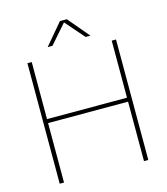

<svg xmlns="http://www.w3.org/2000/svg" viewBox="-127 -978 937 1076"><g transform="rotate(-15 342.0 -440.0)"><path d="M85 0V-699H110V-368H574V-699H599V0H574V-345H110V0ZM218 -757 322 -880H362L466 -757H438L342 -867L246 -757Z"/></g></svg>

Font: MuseoModerno Thin
Style: Regular
Weight: 100
Designer: Pablo Cosgaya, Héctor Gatti, Marcela Romero, and the Authors of The MuseoModerno Project.
Foundry: Omnibus-Type Team
Version: Version 1.003